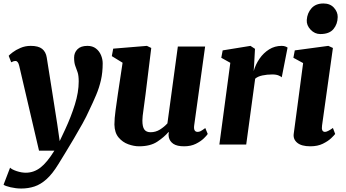

<svg xmlns="http://www.w3.org/2000/svg" viewBox="-50 -832 1990 1105"><path d="M60.5 -453.5Q54 -481 39.5 -481Q27.5 -481 14.5 -473.5L0 -511Q5 -517 22.8 -530.8Q40.5 -544.5 67.8 -556.2Q95 -568 127 -568Q171 -568 192.5 -550.8Q214 -533.5 219 -501Q234.5 -404.5 249.5 -308.8Q264.5 -213 279.5 -117.5L293.5 -20L325 -87Q359 -160 381 -230.8Q403 -301.5 403 -363Q403 -397 396.5 -416.2Q390 -435.5 383.2 -453.2Q376.5 -471 376.5 -500.5Q376.5 -529 395.8 -548.5Q415 -568 453 -568Q482.5 -568 502 -553Q521.5 -538 531.2 -514.8Q541 -491.5 541 -467.5Q541 -415 531 -371Q521 -327 503.2 -285Q485.5 -243 462.5 -195.5Q448.5 -163.5 425 -121Q401.5 -78.5 375 -34Q348.5 10.5 324.8 49.5Q301 88.5 285.5 113.5Q251.5 169 217.8 199.2Q184 229.5 148.5 241.2Q113 253 72 253Q42.5 253 11 245.8Q-20.5 238.5 -29.5 231L8 133Q19 144 46.5 153Q74 162 98.5 162Q144.5 162 182.8 132.5Q221 103 263 35H174.5Z M750.5 10Q720.5 10 688 -1.8Q655.5 -13.5 632.5 -40.8Q609.5 -68 608.5 -115Q608.5 -149.5 615.2 -198Q622 -246.5 628.5 -292L655.5 -471L593.5 -509L601.5 -552L795.5 -568L820.5 -556L787.5 -288Q782.5 -244.5 776 -202.2Q769.5 -160 769.5 -138Q769.5 -102 780.8 -86.5Q792 -71 816.5 -71Q846 -71 870.8 -86.5Q895.5 -102 913.5 -122L973.5 -564H1130.5L1067.5 -110Q1062.5 -73 1087.5 -73Q1096 -73 1104.5 -77.2Q1113 -81.5 1131.5 -95L1145.5 -61Q1140.5 -52.5 1123 -35.5Q1105.5 -18.5 1076.8 -4.2Q1048 10 1009.5 10Q969 10 948 -4Q927 -18 921.5 -42Q918.5 -55 921.5 -71L919.5 -72Q895 -43 855 -16.5Q815 10 750.5 10Z M1410 -423Q1421 -461.5 1443.8 -494.5Q1466.5 -527.5 1499 -547.8Q1531.5 -568 1571 -568Q1584 -568 1592.8 -564.5Q1601.5 -561 1605 -558L1571.5 -387Q1568.5 -391 1554.5 -397.2Q1540.5 -403.5 1517 -403.5Q1487 -403.5 1460 -397.8Q1433 -392 1418.5 -379L1367 0H1212.5L1275.5 -470.5L1223.5 -499.5L1231.5 -542L1391.5 -568L1417.5 -551L1412.5 -459.5Z M1736 10Q1685 10 1660.5 -10.5Q1636 -31 1640.5 -62.5Q1648.5 -120.5 1662.2 -224.8Q1676 -329 1694.5 -469L1638.5 -499.5L1646.5 -542L1839.5 -568L1866 -556L1803.5 -110Q1798 -73 1820.5 -73Q1834.5 -73 1866 -95.5L1879 -61Q1873.5 -53.5 1855.8 -36.5Q1838 -19.5 1808 -4.8Q1778 10 1736 10ZM1793.5 -636Q1761.5 -636 1737.5 -661.2Q1713.5 -686.5 1715.5 -717Q1718 -756.5 1742.5 -784.2Q1767 -812 1811.5 -812Q1850 -812 1872 -787.5Q1894 -763 1893.5 -734Q1893 -693.5 1869.2 -664.8Q1845.5 -636 1793.5 -636Z"/></svg>

Font: Merriweather Black
Style: Italic
Weight: 900
Italic angle: -7.8°
Designer: Eben Sorkin
Foundry: Eben Sorkin
Version: Version 2.200;gftools[0.9.31]